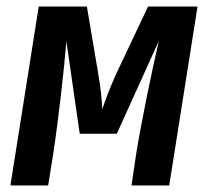

<svg xmlns="http://www.w3.org/2000/svg" viewBox="-20 -570 640 590"><path d="M12 0H128L143 -94C160 -204 177 -358 184 -443L225 -159H339L468 -444C447 -353 414 -195 398 -94L384 0H500L587 -550H435L337 -343C316 -297 301 -254 294 -234C294 -254 290 -297 282 -343L247 -550H99Z"/></svg>

Font: JetBrains Mono
Style: Bold Italic
Weight: 558
Italic angle: -9°
Monospace: yes
Designer: Philipp Nurullin, Konstantin Bulenkov
Foundry: JetBrains
Version: Version 2.305